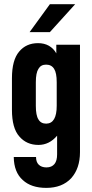

<svg xmlns="http://www.w3.org/2000/svg" viewBox="-20 -746 449 934"><path d="M46.9 17.6H155.3Q155.3 42 168 54.7Q181.6 68.4 206.1 68.4Q231.4 68.4 245.1 51.8Q257.8 36.1 257.8 4.9V-85.9Q219.7 -41 167 -41Q109.4 -41 74.2 -82Q38.1 -122.1 38.1 -211.9V-365.2Q38.1 -454.1 73.2 -495.1Q107.4 -536.1 165 -536.1Q195.3 -536.1 217.8 -523.4Q241.2 -509.8 253.9 -486.3V-528.3H369.1V-5.9Q369.1 73.2 326.2 121.1Q282.2 168 205.1 168Q131.8 168 90.8 129.9Q47.9 91.8 46.9 17.6ZM255.9 -231.4V-345.7Q255.9 -391.6 243.2 -411.1Q230.5 -431.6 204.1 -431.6Q178.7 -431.6 167 -411.1Q154.3 -391.6 154.3 -345.7V-231.4Q154.3 -184.6 167 -165Q178.7 -144.5 205.1 -144.5Q255.9 -145.5 255.9 -231.4ZM222.7 -725.6H345.7L222.7 -589.8H124Z"/></svg>

Font: Dinish Condensed
Style: Bold
Weight: 700
Width: 3
Designer: Bert Driehuis
Foundry: Playbeing
Version: Version 3.006; git-39231f3c-release